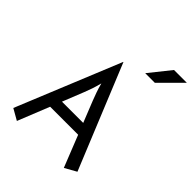

<svg xmlns="http://www.w3.org/2000/svg" viewBox="-226 -936 1060 1060"><g transform="rotate(45 303.5 -406.0)"><path d="M459 0Q459 0 385.4 -185.4Q385.4 -185.4 166.7 -185.4Q166.7 -185.4 92.4 0Q92.4 0 27.8 -36.8Q27.8 -36.8 277.1 -645.8Q277.1 -645.8 278.5 -645.8Q278.5 -645.8 527.1 -38.2Q527.1 -38.2 459 0ZM193.1 -251.4Q193.1 -251.4 359 -251.4Q359 -251.4 309.7 -375Q300.7 -398.6 292.4 -421.5Q284 -444.4 275.7 -476.4Q267.4 -444.4 259.7 -421.9Q252.1 -399.3 242.4 -375Q242.4 -375 193.1 -251.4ZM406.9 -687.5 506.9 -812.5H606.9L481.9 -687.5Z"/></g></svg>

Font: co2trust
Style: Regular
Weight: 400
Designer: Kristian Moeller
Foundry: Dicotype
Version: Version 1.000